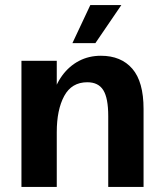

<svg xmlns="http://www.w3.org/2000/svg" viewBox="-20 -741 646 761"><path d="M409 -281Q409 -352 389.5 -383.5Q370 -415 326 -415Q264 -415 234.5 -360.5Q205 -306 205 -217L190 -278L186 -351Q199 -404 226.5 -441.5Q254 -479 293 -499.5Q332 -520 380 -520Q460 -520 504.5 -468.5Q549 -417 549 -309V0H409ZM65 -500H205V0H65ZM338 -721H461L358 -570H267Z"/></svg>

Font: Moderustic SemiBold
Style: Regular
Weight: 600
Designer: Tural Alisoy
Foundry: TAFT Foundry
Version: Version 2.120